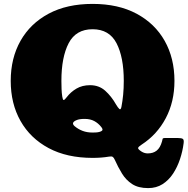

<svg xmlns="http://www.w3.org/2000/svg" viewBox="-20 -790 963 985"><path d="M35 -375Q35 -491.5 85.2 -580.5Q135.5 -669.5 229.5 -719.8Q323.5 -770 455 -770Q586.5 -770 680.5 -719.8Q774.5 -669.5 824.8 -580.5Q875 -491.5 875 -375Q875 -268 830.5 -183.8Q786 -99.5 706.5 -48Q689.5 -37 688.5 -30.8Q687.5 -24.5 706 -12.5Q721 -3 738 -3Q766 -3 784 -17.5Q802 -32 811 -64Q813.5 -72.5 814.2 -77.2Q815 -82 827 -82H892Q912 -82 918.2 -77.2Q924.5 -72.5 922 -55Q917 -14.5 903.5 26.2Q890 67 867.8 100.8Q845.5 134.5 813.8 154.8Q782 175 740 175Q689.5 175 657.8 154.2Q626 133.5 605.8 100.2Q585.5 67 569 30Q564 18.5 558.2 14.8Q552.5 11 539 13.5Q500.5 20 455 20Q323.5 20 229.5 -30.2Q135.5 -80.5 85.2 -169.5Q35 -258.5 35 -375ZM603 -242Q608.5 -270.5 611.8 -303.8Q615 -337 615 -375Q615 -496.5 577.8 -568.2Q540.5 -640 455 -640Q369.5 -640 332.2 -568.2Q295 -496.5 295 -375Q295 -353.5 295.8 -333.2Q296.5 -313 299.5 -294Q302 -278.5 306 -277Q310 -275.5 322 -291Q342.5 -318 372.2 -335.5Q402 -353 442 -353Q488 -353 519.8 -324.5Q551.5 -296 575 -254.5Q585 -237.5 592.2 -231Q599.5 -224.5 603 -242ZM363 -142.5Q381.5 -127 404 -118.5Q426.5 -110 455 -110Q464 -110 472.5 -110.5Q481 -111 489 -113Q503.5 -117 505.5 -122.8Q507.5 -128.5 499 -139Q484 -158 463.5 -169Q443 -180 414 -180Q401.5 -180 390.5 -178.5Q379.5 -177 370 -172.5Q343 -160 363 -142.5Z"/></svg>

Font: Besley* Fatface
Style: Regular
Weight: 900
Designer: Owen Earl
Foundry: indestructible type*
Version: Version 3.000; ttfautohint (v1.8.3)